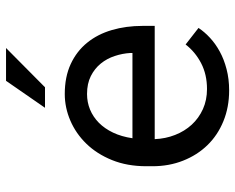

<svg xmlns="http://www.w3.org/2000/svg" viewBox="-92 -682 784 640"><g transform="rotate(-90 300.0 -362.0)"><path d="M318.4 9.8Q262.7 9.8 216.1 -9.3Q169.4 -28.3 136.2 -62.5Q103 -96.7 84.5 -143.6Q65.9 -190.4 65.9 -245.6V-266.1Q65.9 -330.1 86.4 -380.6Q106.9 -431.2 140.9 -466.1Q174.8 -501 218 -519.5Q261.2 -538.1 306.6 -538.1Q363.8 -538.1 406.5 -518.3Q449.2 -498.5 477.5 -463.6Q505.9 -428.7 519.8 -381.3Q533.7 -334 533.7 -278.8V-238.3H156.2Q157.7 -202.1 170.2 -170.4Q182.6 -138.7 204.3 -115Q226.1 -91.3 256.3 -77.6Q286.6 -64 323.2 -64Q371.6 -64 409.2 -83.5Q446.8 -103 471.7 -135.3L526.9 -92.3Q513.7 -72.3 493.9 -54Q474.1 -35.6 448.2 -21.5Q422.4 -7.3 389.6 1.2Q356.9 9.8 318.4 9.8ZM306.6 -463.9Q279.3 -463.9 254.9 -453.9Q230.5 -443.8 210.9 -424.6Q191.4 -405.3 178 -377.2Q164.6 -349.1 159.2 -312.5H443.4V-319.3Q441.9 -345.7 433.3 -371.6Q424.8 -397.5 408.2 -418Q391.6 -438.5 366.5 -451.2Q341.3 -463.9 306.6 -463.9ZM350.6 -733.9H460L329.1 -604H260.7Z"/></g></svg>

Font: Roboto Mono
Style: Regular
Weight: 400
Designer: Google
Version: Version 2.000985; 2015; ttfautohint (v1.3)